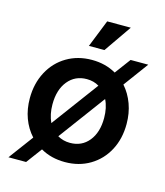

<svg xmlns="http://www.w3.org/2000/svg" viewBox="-116 -811 830 966"><g transform="rotate(15 298.5 -328.5)"><path d="M46 -249Q46 -326 78.5 -387Q111 -448 168.5 -482Q226 -516 299 -516Q370 -516 425 -484L486 -566H578L483 -437Q515 -401 532.5 -353Q550 -305 550 -249Q550 -172 518 -112Q486 -52 429 -18Q372 16 299 16Q227 16 172 -16L111 66H19L114 -62Q81 -98 63.5 -145.5Q46 -193 46 -249ZM183 -156 363 -399Q335 -416 299 -416Q238 -416 201 -370.5Q164 -325 164 -249Q164 -197 183 -156ZM299 -84Q360 -84 396.5 -129Q433 -174 433 -249Q433 -303 413 -343L234 -101Q263 -84 299 -84ZM445 -723 346 -580H265L322 -723Z"/></g></svg>

Font: MedMera Sans Semibold
Style: Regular
Weight: 600
Designer: Kasper Nordkvist
Foundry: UNCUT.wtf
Version: Version 1.300